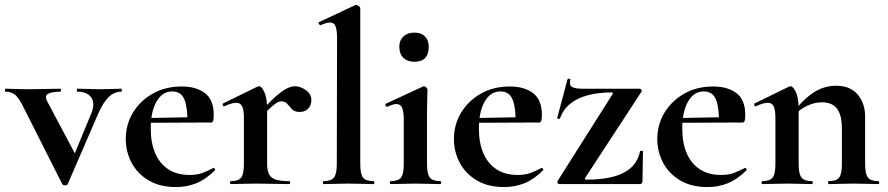

<svg xmlns="http://www.w3.org/2000/svg" viewBox="-37 -745 3592 777"><path d="M454 -386Q456 -386 456 -380Q456 -374 454 -374Q425 -374 402.5 -352Q380 -330 360 -284L237 0Q235 5 226.5 5Q218 5 215 0L62 -303Q40 -349 24 -361.5Q8 -374 -14 -374Q-17 -374 -17 -380Q-17 -386 -14 -386Q3 -386 24.5 -385Q46 -384 83 -384Q124 -384 153 -385Q182 -386 207 -386Q210 -386 210 -380Q210 -374 207 -374Q176 -374 159 -366Q142 -358 154 -335L274 -109L223 -21L332 -285Q349 -326 332.5 -350Q316 -374 276 -374Q274 -374 274 -380Q274 -386 276 -386Q300 -386 321.5 -385Q343 -384 377 -384Q401 -384 416.5 -385Q432 -386 454 -386Z M675 12Q610 12 564.5 -15Q519 -42 495.5 -86.5Q472 -131 472 -182Q472 -241 501 -289Q530 -337 581 -366Q632 -395 698 -395Q757 -395 792.5 -368Q828 -341 828 -280Q828 -267 826 -258Q824 -249 817 -249H721Q723 -306 710 -340.5Q697 -375 660 -375Q620 -375 596.5 -334Q573 -293 573 -225Q573 -167 591 -125Q609 -83 644 -60Q679 -37 730 -37Q760 -37 780.5 -44.5Q801 -52 826 -65Q828 -67 831.5 -63Q835 -59 833 -56Q796 -19 757.5 -3.5Q719 12 675 12ZM538 -248 537 -267 756 -271V-249Z M1019 -271 1011 -284Q1050 -329 1077 -353Q1104 -377 1123 -386.5Q1142 -396 1157 -396Q1178 -396 1200.5 -380.5Q1223 -365 1223 -340Q1223 -319 1210.5 -305.5Q1198 -292 1176 -292Q1155 -292 1144.5 -303Q1134 -314 1125.5 -324.5Q1117 -335 1101 -335Q1094 -335 1085.5 -330.5Q1077 -326 1061.5 -312.5Q1046 -299 1019 -271ZM897 0Q894 0 894 -6Q894 -12 897 -12Q928 -12 939 -26.5Q950 -41 950 -81V-269Q950 -300 943 -314.5Q936 -329 919 -329Q910 -329 898 -325.5Q886 -322 871 -315Q867 -313 865 -319Q863 -325 865 -326L1004 -394Q1010 -396 1011 -396Q1022 -396 1033 -372Q1044 -348 1044 -303V-81Q1044 -55 1052 -39.5Q1060 -24 1079.5 -18Q1099 -12 1133 -12Q1137 -12 1137 -6Q1137 0 1133 0Q1106 0 1071.5 -1Q1037 -2 997 -2Q969 -2 943 -1Q917 0 897 0Z M1272 0Q1270 0 1270 -6Q1270 -12 1272 -12Q1303 -12 1314.5 -26.5Q1326 -41 1326 -81L1327 -589Q1327 -623 1321 -638.5Q1315 -654 1298 -654Q1285 -654 1260 -643Q1257 -642 1254 -648Q1251 -654 1253 -655L1400 -724Q1402 -725 1404 -725Q1409 -725 1415 -720.5Q1421 -716 1421 -712V-81Q1421 -41 1432 -26.5Q1443 -12 1474 -12Q1478 -12 1478 -6Q1478 0 1474 0Q1455 0 1428.5 -1Q1402 -2 1373 -2Q1344 -2 1318 -1Q1292 0 1272 0Z M1544 0Q1541 0 1541 -6Q1541 -12 1544 -12Q1575 -12 1586 -26.5Q1597 -41 1597 -81V-260Q1597 -293 1590.5 -308.5Q1584 -324 1567 -324Q1560 -324 1550.5 -321Q1541 -318 1530 -313Q1526 -312 1523.5 -318Q1521 -324 1524 -325L1675 -395Q1677 -396 1678 -396Q1683 -396 1688 -391Q1693 -386 1693 -382Q1693 -370 1692 -342Q1691 -314 1691 -262V-81Q1691 -41 1702.5 -26.5Q1714 -12 1745 -12Q1748 -12 1748 -6Q1748 0 1745 0Q1725 0 1699 -1Q1673 -2 1644 -2Q1616 -2 1590 -1Q1564 0 1544 0ZM1640 -495Q1612 -495 1595.5 -511Q1579 -527 1579 -556Q1579 -582 1595.5 -597.5Q1612 -613 1640 -613Q1668 -613 1683 -597.5Q1698 -582 1698 -556Q1698 -495 1640 -495Z M2003 12Q1938 12 1892.5 -15Q1847 -42 1823.5 -86.5Q1800 -131 1800 -182Q1800 -241 1829 -289Q1858 -337 1909 -366Q1960 -395 2026 -395Q2085 -395 2120.5 -368Q2156 -341 2156 -280Q2156 -267 2154 -258Q2152 -249 2145 -249H2049Q2051 -306 2038 -340.5Q2025 -375 1988 -375Q1948 -375 1924.5 -334Q1901 -293 1901 -225Q1901 -167 1919 -125Q1937 -83 1972 -60Q2007 -37 2058 -37Q2088 -37 2108.5 -44.5Q2129 -52 2154 -65Q2156 -67 2159.5 -63Q2163 -59 2161 -56Q2124 -19 2085.5 -3.5Q2047 12 2003 12ZM1866 -248 1865 -267 2084 -271V-249Z M2219 -12 2442 -364Q2446 -371 2437 -371Q2384 -371 2341.5 -359.5Q2299 -348 2270.5 -325Q2242 -302 2229 -265Q2228 -263 2222.5 -264Q2217 -265 2218 -268L2260 -425Q2261 -427 2267 -426Q2273 -425 2271 -422Q2266 -400 2278 -393Q2290 -386 2321 -386Q2360 -386 2418 -386Q2476 -386 2551 -386Q2556 -386 2558.5 -382Q2561 -378 2559 -374L2331 -25Q2328 -18 2336 -18Q2385 -18 2422.5 -25Q2460 -32 2487 -46Q2514 -60 2530.5 -81.5Q2547 -103 2553 -132Q2554 -135 2559.5 -135Q2565 -135 2565 -132L2563 -11Q2563 -7 2560.5 -3.5Q2558 0 2553 0Q2504 0 2446.5 0Q2389 0 2332 0Q2275 0 2226 0Q2222 0 2219.5 -4Q2217 -8 2219 -12Z M2826 12Q2761 12 2715.5 -15Q2670 -42 2646.5 -86.5Q2623 -131 2623 -182Q2623 -241 2652 -289Q2681 -337 2732 -366Q2783 -395 2849 -395Q2908 -395 2943.5 -368Q2979 -341 2979 -280Q2979 -267 2977 -258Q2975 -249 2968 -249H2872Q2874 -306 2861 -340.5Q2848 -375 2811 -375Q2771 -375 2747.5 -334Q2724 -293 2724 -225Q2724 -167 2742 -125Q2760 -83 2795 -60Q2830 -37 2881 -37Q2911 -37 2931.5 -44.5Q2952 -52 2977 -65Q2979 -67 2982.5 -63Q2986 -59 2984 -56Q2947 -19 2908.5 -3.5Q2870 12 2826 12ZM2689 -248 2688 -267 2907 -271V-249Z M3317 0Q3314 0 3314 -6Q3314 -12 3317 -12Q3348 -12 3359 -26.5Q3370 -41 3370 -81V-225Q3370 -279 3350.5 -305Q3331 -331 3289 -331Q3259 -331 3227.5 -316Q3196 -301 3177 -275L3172 -287Q3207 -337 3251 -367.5Q3295 -398 3347 -398Q3403 -398 3433.5 -363Q3464 -328 3464 -273V-81Q3464 -41 3475.5 -26.5Q3487 -12 3518 -12Q3521 -12 3521 -6Q3521 0 3518 0Q3498 0 3472 -1Q3446 -2 3417 -2Q3389 -2 3363 -1Q3337 0 3317 0ZM3048 0Q3045 0 3045 -6Q3045 -12 3048 -12Q3079 -12 3090 -26.5Q3101 -41 3101 -81V-269Q3101 -300 3094 -314.5Q3087 -329 3070 -329Q3061 -329 3049 -325.5Q3037 -322 3022 -315Q3018 -313 3016 -319Q3014 -325 3016 -326L3155 -394Q3161 -396 3162 -396Q3173 -396 3184 -372Q3195 -348 3195 -303V-81Q3195 -41 3206.5 -26.5Q3218 -12 3249 -12Q3252 -12 3252 -6Q3252 0 3249 0Q3229 0 3203 -1Q3177 -2 3148 -2Q3120 -2 3094 -1Q3068 0 3048 0Z"/></svg>

Font: Cormorant Infant Light
Style: Bold
Weight: 700
Version: Version 4.001